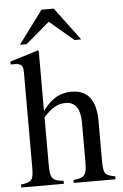

<svg xmlns="http://www.w3.org/2000/svg" viewBox="-59 -928 619 970"><g transform="rotate(-5 250.0 -443.0)"><path d="M376 -719 251 -886H189L65 -719H99L220 -822L342 -719ZM487 0V-15C433 -25 427 -33 427 -102V-301C427 -406 386 -460 304 -460C245 -460 203 -436 157 -376V-680L152 -683C117 -671 94 -664 37 -647L10 -639V-623C13 -624 18 -624 22 -624C65 -624 73 -616 73 -573V-102C73 -32 67 -23 9 -15V0H225V-15C167 -21 157 -33 157 -102V-343C199 -389 229 -406 269 -406C318 -406 343 -370 343 -300V-102C343 -33 333 -21 275 -15V0Z"/></g></svg>

Font: XITS Math
Style: Regular
Weight: 400
Designer: MicroPress Inc., with final additions and corrections provided by Coen Hoffman, Elsevier (retired)
Version: Version 1.108